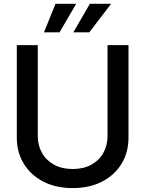

<svg xmlns="http://www.w3.org/2000/svg" viewBox="-20 -961 751 993"><path d="M356 11.7Q268.6 11.7 203.6 -22Q138.7 -55.7 102.8 -114.5Q66.9 -173.3 66.9 -249.5V-727.5H175.3V-258.3Q175.3 -208.5 197.3 -169.9Q219.2 -131.3 259.8 -109.1Q300.3 -86.9 356 -86.9Q411.6 -86.9 452.1 -109.1Q492.7 -131.3 514.4 -169.9Q536.1 -208.5 536.1 -258.3V-727.5H644.5V-249.5Q644.5 -173.3 608.9 -114.5Q573.2 -55.7 508.3 -22Q443.4 11.7 356 11.7ZM288.1 -793.9H207.5L267.1 -941.4H374ZM441.9 -793.9H359.4L444.8 -941.4H554.7Z"/></svg>

Font: Inter 28pt Medium
Style: Regular
Weight: 500
Designer: Rasmus Andersson
Foundry: rsms
Version: Version 4.001;git-66647c0bb